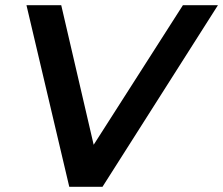

<svg xmlns="http://www.w3.org/2000/svg" viewBox="-20 -720 860 740"><path d="M247 0 82 -700H216L341 -162L685 -700H820L375 0Z"/></svg>

Font: Montserrat SemiBold
Style: Italic
Weight: 600
Italic angle: -11.3°
Designer: Julieta Ulanovsky
Foundry: Julieta Ulanovsky
Version: Version 9.000; ttfautohint (v1.8.4.7-5d5b)